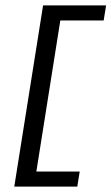

<svg xmlns="http://www.w3.org/2000/svg" viewBox="-20 -631 414 713"><path d="M33 62H267L276 6H115L204 -555H365L374 -611H140Z"/></svg>

Font: Charger Sport
Style: DfExtObl
Weight: 400
Designer: Jasper
Foundry: Cannot Into Space Fonts
Version: Version 1.1